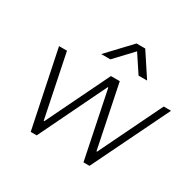

<svg xmlns="http://www.w3.org/2000/svg" viewBox="-160 -929 1134 1109"><g transform="rotate(30 407.0 -374.0)"><path d="M173 0 67 -511H120L206 -93H210L413 -511H472L558 -93H562L765 -511H814L565 0H525L433 -446H429L213 0ZM301 -593 447 -748H505L607 -593H550L460 -729H490L362 -593Z"/></g></svg>

Font: Chivo Medium Thin
Style: Italic
Weight: 250
Italic angle: -8.05°
Version: Version 2.002